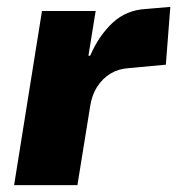

<svg xmlns="http://www.w3.org/2000/svg" viewBox="-20 -538 515 558"><path d="M21 0 102 -506H258L237 -376H242Q267 -434 307 -471.5Q347 -509 405 -512L475 -518L462 -350L354 -340Q324 -338 301 -324Q278 -310 262.5 -286Q247 -262 242 -229L205 0Z"/></svg>

Font: Nunito Sans 7pt SemiCondensed Black
Style: Italic
Weight: 900
Width: 4
Italic angle: -9°
Designer: Vernon Adams
Foundry: Vernon Adams
Version: Version 3.101;gftools[0.9.27]